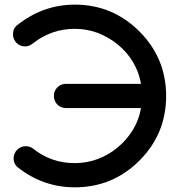

<svg xmlns="http://www.w3.org/2000/svg" viewBox="-20 -801 763 821"><path d="M583 -338.9H262.2Q251.5 -338.9 242.2 -342.8Q232.9 -346.7 225.6 -353.5Q218.8 -360.4 214.4 -370.1Q210.4 -379.4 210.4 -390.6Q210.4 -413.1 225.6 -427.7Q240.2 -442.4 262.2 -442.4H583Q574.2 -493.2 548.3 -536.1Q522.5 -579.1 483.9 -610.4Q445.8 -641.6 398.4 -660.2Q351.1 -677.7 299.8 -677.7Q249.5 -677.7 205.1 -662.1Q160.6 -646.5 123 -617.2Q105.5 -602.5 87.4 -602.5Q76.7 -602.5 67.4 -606.4Q58.1 -610.4 50.8 -617.2Q43.9 -624 39.6 -633.8Q35.6 -643.1 35.6 -654.3Q35.6 -677.2 49.3 -689.9Q161.1 -781.2 299.8 -781.2Q461.4 -781.2 576.2 -666.5Q690.4 -552.2 690.4 -390.6Q690.4 -228.5 576.2 -114.3Q461.9 0 299.8 0Q163.1 0 54.2 -86.9Q38.1 -101.1 38.1 -124Q38.1 -134.8 42.5 -144.5Q46.4 -154.3 53.7 -160.6Q60.5 -168 69.8 -171.9Q79.1 -175.8 89.8 -175.8Q106.9 -175.8 120.1 -166.5Q197.8 -103.5 299.8 -103.5Q351.1 -103.5 398.4 -121.1Q445.3 -138.7 483.4 -170.9Q521.5 -202.1 547.9 -245.1Q574.2 -288.1 583 -338.9Z"/></svg>

Font: Comfortaa
Style: Bold
Weight: 700
Designer: Johan Aakerlund
Foundry: Johan Aakerlund
Version: Version 2.001; ttfautohint (v1.4.1)